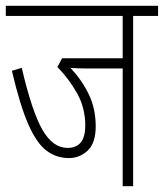

<svg xmlns="http://www.w3.org/2000/svg" viewBox="-20 -642 565 662"><path d="M439 -587V0H403V-406H275Q262 -406 248.5 -406.5Q235 -407 223 -408Q263 -365 286.5 -316Q310 -267 310 -206Q310 -149 282.5 -123Q255 -97 217 -97Q175 -97 141 -122Q107 -147 78 -212.5Q49 -278 21 -398L55 -408Q90 -258 126 -195Q162 -132 213 -132Q274 -132 274 -209Q274 -270 246 -320Q218 -370 178 -411L194 -441H403V-587H0V-622H525V-587Z"/></svg>

Font: Noto Sans Devanagari ExtraCondensed ExtraLight
Style: Regular
Weight: 200
Width: 2
Designer: Jelle Bosma - Monotype Design Team
Foundry: Monotype Imaging Inc.
Version: Version 2.004; ttfautohint (v1.8.4.7-5d5b)